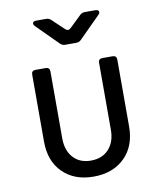

<svg xmlns="http://www.w3.org/2000/svg" viewBox="-88 -854 775 933"><g transform="rotate(-10 300.0 -387.5)"><path d="M299 10Q204 10 147 -46.5Q90 -103 90 -200V-530Q90 -550 110 -550H160Q180 -550 180 -530V-200Q180 -140 212 -104.5Q244 -69 299 -69Q355 -69 387.5 -104.5Q420 -140 420 -200V-530Q420 -550 440 -550H490Q510 -550 510 -530V-200Q510 -103 452 -46.5Q394 10 299 10ZM273 -645Q259 -645 249 -655L144 -760Q135 -769 138 -777Q141 -785 154 -785H204Q218 -785 228 -775L286 -720Q300 -707 314 -721L370 -775Q380 -785 394 -785H446Q460 -785 463 -777Q466 -769 457 -760L352 -655Q342 -645 328 -645Z"/></g></svg>

Font: Pitagon Sans Mono
Style: Regular
Weight: 400
Monospace: yes
Designer: Travis Tran
Foundry: Pitagon
Version: Version 1.001;gftools[0.9.26]